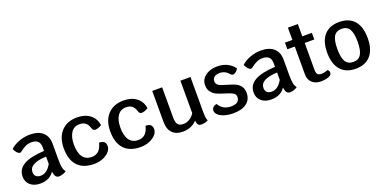

<svg xmlns="http://www.w3.org/2000/svg" viewBox="-16 -1447 4375 2204"><g transform="rotate(-20 2171.5 -345.0)"><path d="M529 -24Q512 -11 485.5 -2.5Q459 6 437 6Q389 6 379 -73Q324 10 208 10Q134 10 88.5 -29.5Q43 -69 43 -133Q43 -224 124 -271.5Q205 -319 375 -328V-373Q375 -471 272 -471Q235 -471 202 -456.5Q169 -442 124 -407Q117 -402 110 -402Q94 -402 76 -420.5Q58 -439 44 -471Q85 -511 151 -535.5Q217 -560 285 -560Q386 -560 441 -511Q496 -462 496 -373V-184Q496 -114 503 -81Q510 -48 529 -24ZM375 -169V-259Q167 -250 167 -144Q167 -110 187 -91.5Q207 -73 244 -73Q321 -73 375 -169Z M598 -278Q598 -409 668 -484.5Q738 -560 860 -560Q957 -560 1018.5 -512.5Q1080 -465 1091 -382Q1045 -355 1011 -355Q997 -355 988.5 -363.5Q980 -372 973 -393Q960 -436 932.5 -456.5Q905 -477 860 -477Q795 -477 758.5 -424.5Q722 -372 722 -278Q722 -178 759.5 -126.5Q797 -75 868 -75Q920 -75 952.5 -105.5Q985 -136 1001 -201Q1042 -201 1061.5 -183.5Q1081 -166 1081 -131Q1081 -94 1051.5 -61.5Q1022 -29 973 -9.5Q924 10 868 10Q735 10 666.5 -63.5Q598 -137 598 -278Z M1166 -278Q1166 -409 1236 -484.5Q1306 -560 1428 -560Q1525 -560 1586.5 -512.5Q1648 -465 1659 -382Q1613 -355 1579 -355Q1565 -355 1556.5 -363.5Q1548 -372 1541 -393Q1528 -436 1500.5 -456.5Q1473 -477 1428 -477Q1363 -477 1326.5 -424.5Q1290 -372 1290 -278Q1290 -178 1327.5 -126.5Q1365 -75 1436 -75Q1488 -75 1520.5 -105.5Q1553 -136 1569 -201Q1610 -201 1629.5 -183.5Q1649 -166 1649 -131Q1649 -94 1619.5 -61.5Q1590 -29 1541 -9.5Q1492 10 1436 10Q1303 10 1234.5 -63.5Q1166 -137 1166 -278Z M2260 -14Q2222 5 2178 5Q2152 5 2139.5 -10Q2127 -25 2123 -62Q2094 -28 2049.5 -9Q2005 10 1953 10Q1867 10 1822.5 -37Q1778 -84 1778 -175V-550H1899V-182Q1899 -122 1919 -96.5Q1939 -71 1985 -71Q2026 -71 2061 -92Q2096 -113 2122 -153V-550H2245V-126Q2245 -85 2248.5 -59Q2252 -33 2260 -14Z M2360 -97Q2360 -120 2376 -136.5Q2392 -153 2421 -156Q2446 -114 2482.5 -93.5Q2519 -73 2573 -73Q2625 -73 2649.5 -94.5Q2674 -116 2674 -152Q2674 -185 2644.5 -202Q2615 -219 2553 -237Q2496 -254 2459 -270.5Q2422 -287 2396 -320Q2370 -353 2370 -405Q2370 -453 2398.5 -488.5Q2427 -524 2473.5 -542Q2520 -560 2573 -560Q2643 -560 2696.5 -533Q2750 -506 2781 -459Q2768 -438 2749.5 -423.5Q2731 -409 2716 -409Q2699 -409 2687 -424Q2641 -479 2575 -479Q2533 -479 2509 -461.5Q2485 -444 2485 -408Q2485 -384 2501 -368.5Q2517 -353 2540.5 -344Q2564 -335 2607 -323Q2664 -307 2700.5 -291.5Q2737 -276 2763 -244Q2789 -212 2789 -159Q2789 -79 2731 -34.5Q2673 10 2569 10Q2510 10 2462.5 -4Q2415 -18 2387.5 -42.5Q2360 -67 2360 -97Z M3351 -24Q3334 -11 3307.5 -2.5Q3281 6 3259 6Q3211 6 3201 -73Q3146 10 3030 10Q2956 10 2910.5 -29.5Q2865 -69 2865 -133Q2865 -224 2946 -271.5Q3027 -319 3197 -328V-373Q3197 -471 3094 -471Q3057 -471 3024 -456.5Q2991 -442 2946 -407Q2939 -402 2932 -402Q2916 -402 2898 -420.5Q2880 -439 2866 -471Q2907 -511 2973 -535.5Q3039 -560 3107 -560Q3208 -560 3263 -511Q3318 -462 3318 -373V-184Q3318 -114 3325 -81Q3332 -48 3351 -24ZM3197 -169V-259Q2989 -250 2989 -144Q2989 -110 3009 -91.5Q3029 -73 3066 -73Q3143 -73 3197 -169Z M3770 -51Q3770 -31 3756 -19Q3740 -6 3708.5 2Q3677 10 3639 10Q3571 10 3530.5 -27.5Q3490 -65 3490 -128V-469H3399V-550H3490V-700H3611V-550H3728V-469H3611V-141Q3611 -103 3625 -86.5Q3639 -70 3670 -70Q3708 -70 3749 -87Q3758 -83 3764 -73.5Q3770 -64 3770 -51Z M3815 -276Q3815 -414 3879 -487Q3943 -560 4063 -560Q4183 -560 4246.5 -487Q4310 -414 4310 -276Q4310 -137 4246 -63.5Q4182 10 4063 10Q3943 10 3879 -64Q3815 -138 3815 -276ZM4187 -276Q4187 -381 4157.5 -429Q4128 -477 4063 -477Q3998 -477 3968.5 -429.5Q3939 -382 3939 -276Q3939 -169 3968.5 -121Q3998 -73 4063 -73Q4128 -73 4157.5 -121.5Q4187 -170 4187 -276Z"/></g></svg>

Font: Krub SemiBold
Style: Regular
Weight: 600
Version: Version 1.000; ttfautohint (v1.6)